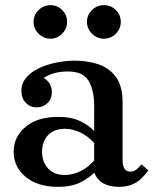

<svg xmlns="http://www.w3.org/2000/svg" viewBox="-20 -714 595 744"><path d="M440 10Q406 10 381.5 -3Q357 -16 345 -45V-302Q345 -364 323.5 -400.5Q302 -437 243 -437Q217 -437 194 -431.5Q171 -426 149 -412Q165 -403 173 -388.5Q181 -374 181 -357Q181 -331 164 -314.5Q147 -298 122 -298Q97 -298 80 -315.5Q63 -333 63 -362Q63 -391 81.5 -413Q100 -435 130.5 -449.5Q161 -464 198 -471.5Q235 -479 270 -479Q319 -479 361 -465Q403 -451 429 -416Q455 -381 455 -317V-89Q455 -75 461.5 -62Q468 -49 486 -49Q499 -49 509 -57.5Q519 -66 528 -77L555 -54Q543 -37 528 -22.5Q513 -8 492 1Q471 10 440 10ZM205 10Q126 10 79.5 -28.5Q33 -67 33 -126Q33 -184 79 -222.5Q125 -261 205 -261Q257 -261 291 -244.5Q325 -228 345 -206V-160Q318 -189 288.5 -202Q259 -215 232 -215Q190 -215 166.5 -190.5Q143 -166 143 -126Q143 -86 166.5 -61Q190 -36 232 -36Q259 -36 288.5 -49Q318 -62 345 -92V-45Q325 -24 291 -7Q257 10 205 10ZM382 -564Q356 -564 336.5 -583.5Q317 -603 317 -629Q317 -656 336.5 -675Q356 -694 382 -694Q410 -694 429 -675Q448 -656 448 -629Q448 -603 429 -583.5Q410 -564 382 -564ZM175 -564Q149 -564 129.5 -583.5Q110 -603 110 -629Q110 -656 129.5 -675Q149 -694 175 -694Q202 -694 221 -675Q240 -656 240 -629Q240 -603 221 -583.5Q202 -564 175 -564Z"/></svg>

Font: Brygada 1918 SemiBold
Style: Regular
Weight: 600
Designer: Mateusz Machalski | Borys Kosmynka | Przemek Hoffer
Foundry: NIEPODLEGLA 2018
Version: Version 3.006